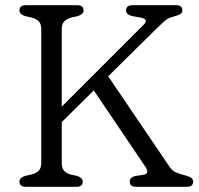

<svg xmlns="http://www.w3.org/2000/svg" viewBox="-20 -720 768 740"><path d="M218 -91.5Q218 -71.5 227.5 -61.2Q237 -51 255.5 -46.5L277.5 -42Q299 -34.5 299 -20Q299 0 274 0H80.5Q55 0 55 -20Q55 -35 77 -42L101 -47.5Q119 -52 129 -62Q139 -72 139 -91.5V-608.5Q139 -628 129 -638Q119 -648 101 -652.5L77 -658Q55 -665 55 -680Q55 -700 80.5 -700H277Q302 -700 302 -680Q302 -665 280 -658L256 -652.5Q238.5 -648 228.2 -638Q218 -628 218 -608.5V-309L533 -624Q555 -645 523 -652L487.5 -658.5Q466 -664 466 -680Q466 -700 491 -700H658Q683 -700 683 -680Q683 -671.5 676 -666.5Q669 -661.5 650.5 -656.5Q629.5 -651.5 618 -642Q606.5 -632.5 583.5 -610L397 -426L633.5 -77Q643.5 -62 658.5 -55.5Q673.5 -49 687.5 -46Q710 -40 717.2 -34.5Q724.5 -29 724.5 -20Q724.5 0 699.5 0H505Q480 0 480 -20Q480 -36 500.5 -41.5L534.5 -46.5Q547 -49 547.5 -57.5Q548 -66 540.5 -77L341.5 -371.5L218 -249.5Z"/></svg>

Font: Fraunces 9pt S100 Light
Style: Regular
Weight: 300
Version: Version 1.000; ttfautohint (v1.8.3)